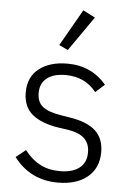

<svg xmlns="http://www.w3.org/2000/svg" viewBox="-55 -811 589 864"><g transform="rotate(5 239.5 -379.0)"><path d="M231.9 -585.9 191.9 -605 286.1 -770 340.8 -742.2ZM238.8 12.2Q114.3 12.2 40 -85.9L84 -121.1Q115.7 -80.1 154.3 -60.1Q192.9 -40 243.2 -40Q300.8 -40 331.8 -64.5Q362.8 -88.9 362.8 -134.8Q362.8 -174.3 338.9 -197.5Q314.9 -220.7 261.2 -229L219.2 -234.9Q143.6 -246.6 101.8 -280.5Q60.1 -314.5 60.1 -379.9Q60.1 -450.2 108.6 -487.5Q157.2 -524.9 235.8 -524.9Q345.2 -524.9 412.1 -444.8L371.1 -408.2Q320.3 -473.1 231.9 -473.1Q178.2 -473.1 148.2 -449.5Q118.2 -425.8 118.2 -382.8Q118.2 -340.8 144.3 -320.3Q170.4 -299.8 227.1 -291L268.1 -284.2Q346.7 -272 384.3 -237.3Q421.9 -202.6 421.9 -141.1Q421.9 -69.3 372.8 -28.6Q323.7 12.2 238.8 12.2Z"/></g></svg>

Font: Anuphan Light
Style: Regular
Weight: 300
Designer: Mike Abbink, Paul van der Laan, Pieter van Rosmalen, Mint Tantisuwanna
Foundry: Bold Monday; Cadson Demak
Version: Version 3.002;hotconv 1.0.109;makeotfexe 2.5.65596